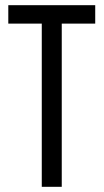

<svg xmlns="http://www.w3.org/2000/svg" viewBox="-20 -720 400 740"><path d="M218 0H141V-629H12V-700H347V-629H218Z"/></svg>

Font: TypoPRO Bebas Neue
Style: Regular
Weight: 400
Designer: Ryoichi Tsunekawa
Foundry: Ryoichi Tsunekawa
Version: Version 001.003